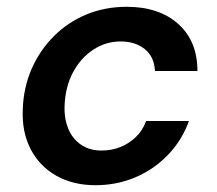

<svg xmlns="http://www.w3.org/2000/svg" viewBox="-20 -533 638 565"><path d="M261 12Q195 12 145.5 -16Q96 -44 70 -94.5Q44 -145 47 -211Q49 -275 73 -330Q97 -385 138.5 -426.5Q180 -468 234.5 -490.5Q289 -513 353 -513Q448 -513 504.5 -462.5Q561 -412 561 -324H436Q434 -366 406 -388.5Q378 -411 335 -411Q291 -411 254 -386.5Q217 -362 194.5 -319.5Q172 -277 170 -221Q169 -191 176.5 -166.5Q184 -142 198.5 -125Q213 -108 233 -99Q253 -90 278 -90Q308 -90 333.5 -100Q359 -110 379.5 -129.5Q400 -149 410 -177H536Q516 -121 475 -78Q434 -35 379 -11.5Q324 12 261 12Z"/></svg>

Font: DM Sans 17pt SemiBold
Style: Italic
Weight: 600
Italic angle: -10°
Version: Version 4.004;gftools[0.9.30]